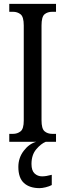

<svg xmlns="http://www.w3.org/2000/svg" viewBox="-20 -734 337 994"><path d="M28 0V-41H47Q70 -41 86.5 -54Q103 -67 103 -110V-602Q103 -647 86.5 -660Q70 -673 47 -673H28V-714H270V-673H251Q226 -673 210.5 -660Q195 -647 195 -602V-111Q195 -68 210.5 -54.5Q226 -41 251 -41H270V0ZM185 240Q133 240 104 213.5Q75 187 75 130Q75 83 103 46.5Q131 10 168 0H217Q192 10 167.5 39Q143 68 143 115Q143 149 159 164Q175 179 198 179Q218 179 248 171V224Q235 231 216.5 235.5Q198 240 185 240Z"/></svg>

Font: Noto Serif Tamil ExtraCondensed
Style: Regular
Weight: 400
Width: 2
Designer: Indian Type Foundry, Tom Grace, and the Monotype Design Team
Foundry: Monotype Imaging Inc.
Version: Version 2.004; ttfautohint (v1.8.4.7-5d5b)